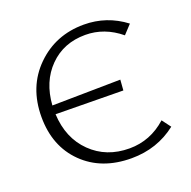

<svg xmlns="http://www.w3.org/2000/svg" viewBox="-120 -782 899 906"><g transform="rotate(-20 329.0 -329.0)"><path d="M584 -114 617 -70Q520 6 391 6Q241 6 149 -84.5Q57 -175 57 -322Q57 -473 154 -568.5Q251 -664 393 -664Q508 -664 600 -594L559 -550Q479 -616 383 -616Q274 -616 203 -544.5Q132 -473 124 -356L467 -361L463 -308L124 -312Q130 -190 206 -115.5Q282 -41 398 -41Q503 -41 584 -114Z"/></g></svg>

Font: EauTestSC Semilight
Style: Regular
Weight: 300
Designer: Christian Thalmann (Catharsis Fonts)
Version: Version 0.001;PS 000.001;hotconv 1.0.88;makeotf.lib2.5.64775